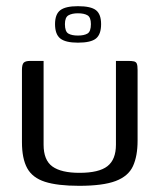

<svg xmlns="http://www.w3.org/2000/svg" viewBox="-20 -596 516 621"><path d="M121 -399V-128Q121 -78 149.5 -57.5Q178 -37 237 -37Q300 -37 327.5 -58.5Q355 -80 355 -128V-399Q356 -399 361.5 -399Q367 -399 373.5 -399Q380 -399 386 -399Q392 -399 394 -399Q406 -399 413 -397.5Q420 -396 422.5 -390Q425 -384 425 -370V-141Q425 -91 410 -58.5Q395 -26 354 -10.5Q313 5 236 5Q166 5 125.5 -8Q85 -21 68 -52Q51 -83 51 -136V-370Q51 -387 56.5 -393Q62 -399 78 -399Q89 -399 99.5 -399Q110 -399 121 -399ZM232 -458Q192 -458 175 -471.5Q158 -485 158 -518Q158 -550 175 -563Q192 -576 232 -576Q274 -576 290.5 -563Q307 -550 307 -518Q307 -485 290.5 -471.5Q274 -458 232 -458ZM232 -481Q252 -481 263 -487.5Q274 -494 274 -518Q274 -540 263 -546.5Q252 -553 232 -553Q213 -553 201.5 -546.5Q190 -540 190 -518Q190 -494 201 -487.5Q212 -481 232 -481Z"/></svg>

Font: Genos Thin
Style: Regular
Weight: 400
Version: Version 1.010